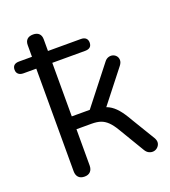

<svg xmlns="http://www.w3.org/2000/svg" viewBox="-150 -809 809 913"><g transform="rotate(-20 254.5 -352.5)"><path d="M122 7Q102 7 91.5 -4Q81 -15 81 -35V-554H16Q0 -554 -9 -562Q-18 -570 -18 -584Q-18 -614 16 -614H99L81 -587V-673Q81 -692 91.5 -702Q102 -712 122 -712Q141 -712 151.5 -702Q162 -692 162 -673V-587L144 -614H328Q345 -614 353.5 -606Q362 -598 362 -584Q362 -554 328 -554H162V-283H253L402 -473Q411 -485 423 -488.5Q435 -492 445.5 -488.5Q456 -485 462.5 -476.5Q469 -468 469 -456Q469 -444 459 -431L317 -250L296 -276Q324 -273 345 -262Q366 -251 385 -229Q404 -207 426 -168L498 -49Q505 -35 503 -24Q501 -13 492.5 -4.5Q484 4 472.5 6Q461 8 449.5 3Q438 -2 430 -15L351 -147Q335 -174 319 -189.5Q303 -205 284.5 -211.5Q266 -218 238 -218H162V-35Q162 -15 151.5 -4Q141 7 122 7Z"/></g></svg>

Font: Nunito
Style: Regular
Weight: 400
Designer: Vernon Adams
Foundry: Vernon Adams
Version: Version 3.602